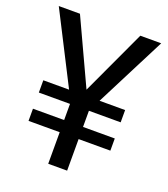

<svg xmlns="http://www.w3.org/2000/svg" viewBox="-131 -805 788 899"><g transform="rotate(20 262.5 -355.5)"><path d="M263.2 -387.2 413.6 -710.9H517.6L338.4 -359.4H465.8V-298.3H307.6V-217.8H465.8V-157.2H307.6V0H213.4V-157.2H58.1V-217.8H213.4V-298.3H58.1V-359.4H186.5L7.3 -710.9H112.8Z"/></g></svg>

Font: APIMedia Roboto
Style: Regular
Weight: 400
Designer: Google
Version: Version 2.137; 2017